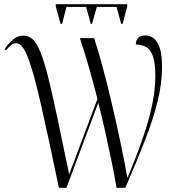

<svg xmlns="http://www.w3.org/2000/svg" viewBox="-20 -896 834 916"><path d="M269 -782 246 -866V-876H587V-866L565 -782H558L536 -863H442L419 -782H413L391 -863H297L276 -782ZM261 0Q210 -245 175.5 -397Q141 -549 114 -619.5Q87 -690 58 -690Q43 -690 30.5 -679Q18 -668 9 -655L2 -662Q19 -687 41 -706.5Q63 -726 92 -726Q117 -726 136 -708.5Q155 -691 172.5 -648.5Q190 -606 209 -531Q228 -456 252 -341.5Q276 -227 310 -64L445 -424Q424 -506 403 -579Q382 -652 361 -714H429Q449 -654 470 -575.5Q491 -497 512 -408Q533 -319 552.5 -227Q572 -135 588 -47Q633 -155 662.5 -241Q692 -327 706.5 -398.5Q721 -470 721 -535Q721 -596 709.5 -628Q698 -660 677.5 -671.5Q657 -683 628 -684Q628 -702 638.5 -714.5Q649 -727 673 -727Q710 -727 731.5 -691.5Q753 -656 753 -575Q753 -501 733 -417Q713 -333 673.5 -231Q634 -129 578 0H536Q526 -59 512 -127.5Q498 -196 482 -267.5Q466 -339 449 -406L297 0Z"/></svg>

Font: Noto Serif Display Condensed Light
Style: Regular
Weight: 300
Width: 3
Designer: Monotype Design Team
Foundry: Monotype Imaging Inc.
Version: Version 2.009